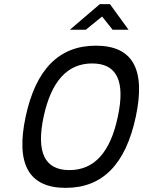

<svg xmlns="http://www.w3.org/2000/svg" viewBox="-20 -900 693 929"><path d="M298 9C120 9 55 -105 104 -335C153 -565 266 -679 444 -679C622 -679 686 -565 637 -335C588 -105 476 9 298 9ZM191 -335C155 -164 195 -77 316 -77C436 -77 514 -163 550 -335C587 -507 546 -593 426 -593C305 -593 228 -506 191 -335ZM318 -756H395L474 -820L525 -756H602L512 -880H463Z"/></svg>

Font: LT Wave Mono
Style: Italic
Weight: 400
Designer: Daniel Lyons
Version: Version 2.5 (Glyphs App)